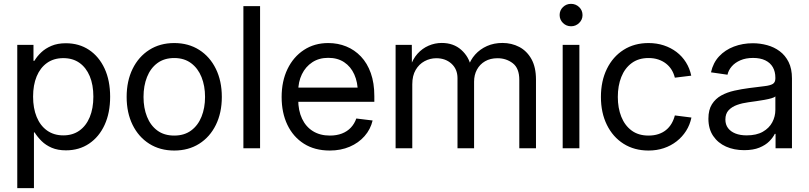

<svg xmlns="http://www.w3.org/2000/svg" viewBox="-20 -759 4143 983"><path d="M68.4 204.1V-529.3H151.4V-447.8H156.2Q169.4 -470.2 190.9 -490.7Q212.4 -511.2 243.7 -524.4Q274.9 -537.6 316.9 -537.6Q384.8 -537.6 435.8 -503.7Q486.8 -469.7 515.4 -408.2Q543.9 -346.7 543.9 -263.7Q543.9 -181.2 515.6 -119.6Q487.3 -58.1 436.3 -23.7Q385.3 10.7 317.4 10.7Q275.9 10.7 245.1 -2.4Q214.4 -15.6 193.1 -36.6Q171.9 -57.6 157.2 -81.1H153.8V204.1ZM304.2 -65.9Q352.1 -65.9 386.5 -90.3Q420.9 -114.7 439.5 -159.4Q458 -204.1 458 -264.2Q458 -324.7 439.5 -368.9Q420.9 -413.1 386.7 -437.3Q352.5 -461.4 304.2 -461.4Q255.4 -461.4 220.7 -436.8Q186 -412.1 167.7 -367.9Q149.4 -323.7 149.4 -264.2Q149.4 -205.1 167.7 -160.4Q186 -115.7 220.9 -90.8Q255.9 -65.9 304.2 -65.9Z M872.1 11.7Q799.3 11.7 744.4 -22.9Q689.5 -57.6 658.9 -119.6Q628.4 -181.6 628.4 -262.7Q628.4 -344.2 658.9 -406.5Q689.5 -468.8 744.4 -503.7Q799.3 -538.6 872.1 -538.6Q944.8 -538.6 999.8 -503.7Q1054.7 -468.8 1085.2 -406.5Q1115.7 -344.2 1115.7 -262.7Q1115.7 -181.6 1085.2 -119.6Q1054.7 -57.6 999.8 -22.9Q944.8 11.7 872.1 11.7ZM872.1 -64.9Q923.3 -64.9 958.5 -90.8Q993.7 -116.7 1011.7 -161.6Q1029.8 -206.5 1029.8 -262.7Q1029.8 -319.3 1011.7 -364.3Q993.7 -409.2 958.5 -435.5Q923.3 -461.9 872.1 -461.9Q820.8 -461.9 785.6 -435.8Q750.5 -409.7 732.7 -364.7Q714.8 -319.8 714.8 -262.7Q714.8 -206.1 732.7 -161.4Q750.5 -116.7 785.4 -90.8Q820.3 -64.9 872.1 -64.9Z M1311.5 -727.5V0H1226.1V-727.5Z M1668.5 11.7Q1591.3 11.7 1536.1 -23.2Q1481 -58.1 1451.4 -119.9Q1421.9 -181.6 1421.9 -262.2Q1421.9 -343.3 1451.9 -405.5Q1481.9 -467.8 1535.9 -503.2Q1589.8 -538.6 1660.6 -538.6Q1710 -538.6 1752.7 -521.2Q1795.4 -503.9 1827.9 -469.7Q1860.4 -435.5 1878.4 -384.8Q1896.5 -334 1896.5 -267.1V-237.8H1472.7V-310.5H1850.1L1812 -284.7Q1812 -337.9 1793.9 -377.9Q1775.9 -418 1742.2 -440.4Q1708.5 -462.9 1660.6 -462.9Q1613.3 -462.9 1578.9 -440.2Q1544.4 -417.5 1525.6 -378.7Q1506.8 -339.8 1506.8 -291V-249.5Q1506.8 -192.9 1526.4 -151.4Q1545.9 -109.9 1582.3 -87.4Q1618.7 -64.9 1668.9 -64.9Q1703.6 -64.9 1730.7 -75.4Q1757.8 -85.9 1776.4 -105.7Q1794.9 -125.5 1804.2 -152.3L1887.7 -142.1Q1877 -96.7 1846.4 -62Q1815.9 -27.3 1770.3 -7.8Q1724.6 11.7 1668.5 11.7Z M2005.4 0V-529.3H2088.4L2088.9 -416H2080.1Q2093.3 -457 2117.7 -484.1Q2142.1 -511.2 2174.3 -525.1Q2206.5 -539.1 2241.7 -539.1Q2301.8 -539.1 2341.6 -503.7Q2381.3 -468.3 2391.6 -416H2377Q2387.7 -451.7 2412.6 -479.5Q2437.5 -507.3 2473.1 -523.2Q2508.8 -539.1 2552.2 -539.1Q2599.6 -539.1 2638.7 -518.6Q2677.7 -498 2700.9 -456.5Q2724.1 -415 2724.1 -351.6V0H2638.7V-350.1Q2638.7 -409.7 2605.2 -435.3Q2571.8 -460.9 2527.3 -460.9Q2490.2 -460.9 2463.4 -445.3Q2436.5 -429.7 2421.9 -402.6Q2407.2 -375.5 2407.2 -340.8V0H2322.3V-358.9Q2322.3 -404.8 2291.5 -432.9Q2260.7 -460.9 2213.9 -460.9Q2182.1 -460.9 2153.8 -445.8Q2125.5 -430.7 2108.2 -401.1Q2090.8 -371.6 2090.8 -327.6V0Z M2860.8 0V-529.3H2946.3V0ZM2903.8 -624.5Q2879.4 -624.5 2862.3 -641.4Q2845.2 -658.2 2845.2 -682.1Q2845.2 -706.1 2862.3 -722.7Q2879.4 -739.3 2903.3 -739.3Q2927.7 -739.3 2945.1 -722.7Q2962.4 -706.1 2962.4 -681.6Q2962.4 -658.2 2945.1 -641.4Q2927.7 -624.5 2903.8 -624.5Z M3300.3 11.7Q3227.5 11.7 3172.6 -22.9Q3117.7 -57.6 3087.2 -119.6Q3056.6 -181.6 3056.6 -262.7Q3056.6 -344.2 3087.2 -406.5Q3117.7 -468.8 3172.6 -503.7Q3227.5 -538.6 3300.3 -538.6Q3342.3 -538.6 3378.7 -526.6Q3415 -514.6 3443.8 -492.7Q3472.7 -470.7 3491.9 -439.9Q3511.2 -409.2 3519 -371.6L3435.1 -361.3Q3429.7 -383.3 3418.5 -401.6Q3407.2 -419.9 3390.1 -433.3Q3373 -446.8 3350.6 -454.3Q3328.1 -461.9 3300.3 -461.9Q3249 -461.9 3213.9 -435.8Q3178.7 -409.7 3160.9 -364.7Q3143.1 -319.8 3143.1 -262.7Q3143.1 -206.1 3160.9 -161.4Q3178.7 -116.7 3213.6 -90.8Q3248.5 -64.9 3300.3 -64.9Q3328.1 -64.9 3350.6 -72.3Q3373 -79.6 3389.9 -93.3Q3406.7 -106.9 3418 -126Q3429.2 -145 3435.1 -168L3520 -157.2Q3512.2 -119.6 3492.7 -88.9Q3473.1 -58.1 3444.1 -35.4Q3415 -12.7 3378.7 -0.5Q3342.3 11.7 3300.3 11.7Z M3789.6 9.8Q3738.3 9.8 3697 -8.5Q3655.8 -26.9 3631.3 -63Q3606.9 -99.1 3606.9 -151.4Q3606.9 -196.8 3625 -225.3Q3643.1 -253.9 3672.9 -270.3Q3702.6 -286.6 3740 -294.9Q3777.3 -303.2 3815.4 -308.1Q3864.7 -314.5 3894 -317.9Q3923.3 -321.3 3936.5 -329.3Q3949.7 -337.4 3949.7 -357.4V-361.3Q3949.7 -392.1 3936.8 -414.8Q3923.8 -437.5 3898.2 -450Q3872.6 -462.4 3835.4 -462.4Q3798.3 -462.4 3770.8 -450.4Q3743.2 -438.5 3726.3 -418.9Q3709.5 -399.4 3704.6 -376.5L3620.1 -388.7Q3630.9 -437.5 3661.6 -470.5Q3692.4 -503.4 3737.3 -520.5Q3782.2 -537.6 3834.5 -537.6Q3871.6 -537.6 3907.5 -527.8Q3943.4 -518.1 3971.9 -496.8Q4000.5 -475.6 4017.6 -441.4Q4034.7 -407.2 4034.7 -357.4V0H3950.7V-73.7H3946.8Q3937.5 -54.7 3918.5 -35.4Q3899.4 -16.1 3867.9 -3.2Q3836.4 9.8 3789.6 9.8ZM3802.7 -65.9Q3853 -65.9 3885.5 -84.5Q3918 -103 3933.8 -132.8Q3949.7 -162.6 3949.7 -196.3V-265.6Q3944.8 -260.3 3929.7 -255.9Q3914.6 -251.5 3893.8 -247.8Q3873 -244.1 3851.3 -241Q3829.6 -237.8 3811.5 -235.4Q3780.8 -231.4 3753.9 -221.9Q3727.1 -212.4 3710.4 -194.6Q3693.8 -176.8 3693.8 -147Q3693.8 -121.1 3707.5 -103Q3721.2 -85 3745.6 -75.4Q3770 -65.9 3802.7 -65.9Z"/></svg>

Font: Inter 24pt
Style: Regular
Weight: 400
Designer: Rasmus Andersson
Foundry: rsms
Version: Version 4.001;git-66647c0bb